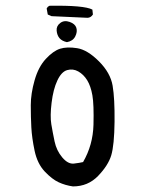

<svg xmlns="http://www.w3.org/2000/svg" viewBox="-20 -669 540 685"><path d="M240.2 -3.9Q212.9 -7.8 189.5 -18.6Q166 -29.3 139.6 -57.1Q113.3 -85 103.5 -130.9Q93.8 -176.8 91.8 -214.4Q89.8 -252 89.8 -293.5Q89.8 -335 103.5 -382.8Q117.2 -430.7 143.6 -459Q169.9 -487.3 194.3 -495.1Q218.8 -502.9 255.4 -497.1Q292 -491.2 333 -450.2Q374 -409.2 381.8 -363.3Q389.6 -317.4 388.7 -234.4Q387.7 -151.4 377 -115.2Q366.2 -79.1 330.1 -41.5Q293.9 -3.9 240.2 -3.9ZM276.4 -90.8Q311.5 -151.4 313.5 -223.6Q315.4 -295.9 309.6 -329.1Q303.7 -362.3 291 -382.8Q278.3 -403.3 259.3 -414.1Q240.2 -424.8 219.7 -418.9Q199.2 -413.1 184.6 -381.8Q169.9 -350.6 164.1 -302.7Q158.2 -254.9 163.1 -225.6Q168 -196.3 174.8 -164.1Q181.6 -131.8 202.1 -107.4Q222.7 -83 243.7 -85.4Q264.6 -87.9 276.4 -90.8ZM218.8 -518.6Q201.2 -522.5 192.4 -532.7Q183.6 -543 182.1 -559.6Q180.7 -576.2 194.8 -586.9Q209 -597.7 228.5 -590.8Q248 -584 252.4 -569.8Q256.8 -555.7 248.5 -539.1Q240.2 -522.5 218.8 -518.6ZM292 -605.5 164.1 -611.3 150.4 -617.2 146.5 -638.7 150.4 -644.5 156.2 -648.4Q280.3 -650.4 309.6 -634.8L311.5 -617.2Q303.7 -605.5 292 -605.5Z"/></svg>

Font: JasonHandwriting4
Style: Regular
Weight: 400
Version: Version 1.01.21